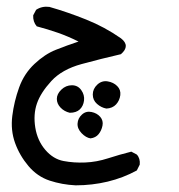

<svg xmlns="http://www.w3.org/2000/svg" viewBox="-20 -221 540 579"><path d="M208 337.9Q167 335.9 129.9 323.7Q92.8 311.5 65.9 279.8Q39.1 248 25.4 210Q11.7 171.9 17.1 128.4Q22.5 85 37.6 43Q52.7 1 84 -28.3Q115.2 -57.6 148.4 -70.8Q181.6 -84 216.8 -95.7Q185.5 -111.3 154.8 -122.1Q124 -132.8 90.8 -141.6Q79.1 -155.3 80.1 -174.8L88.9 -191.4Q106.4 -203.1 128.9 -200.2Q183.6 -184.6 239.7 -162.1Q295.9 -139.6 344.7 -105.5Q374 -83 344.7 -57.6Q285.2 -43.9 226.1 -27.8Q167 -11.7 134.8 23.4Q102.5 58.6 91.3 91.3Q80.1 124 86.4 163.6Q92.8 203.1 116.7 231Q140.6 258.8 171.9 264.6Q203.1 270.5 237.3 269Q271.5 267.6 306.2 256.3Q340.8 245.1 376 236.3L392.6 245.1Q403.3 256.8 401.4 275.4L392.6 293Q351.6 315.4 304.7 326.7Q257.8 337.9 208 337.9ZM252.9 196.3Q239.3 194.3 226.1 180.7Q212.9 167 213.9 151.4Q214.8 135.7 227.1 124.5Q239.3 113.3 255.9 116.7Q272.5 120.1 282.2 131.3Q292 142.6 289.1 157.7Q286.1 172.9 277.3 183.6Q268.6 194.3 252.9 196.3ZM190.4 119.1Q173.8 115.2 162.6 103.5Q151.4 91.8 151.4 77.1Q151.4 62.5 165 49.3Q178.7 36.1 196.8 36.1Q214.8 36.1 225.1 50.8Q235.4 65.4 233.4 82Q231.4 98.6 220.7 108.9Q210 119.1 190.4 119.1ZM300.8 106.4Q285.2 103.5 272.5 92.3Q259.8 81.1 259.8 64Q259.8 46.9 273.4 34.2Q287.1 21.5 304.7 24.4Q322.3 27.3 333.5 38.6Q344.7 49.8 342.8 65.9Q340.8 82 330.1 93.8Q319.3 105.5 300.8 106.4Z"/></svg>

Font: JasonHandwriting2
Style: Regular
Weight: 400
Version: Version 1.05.10